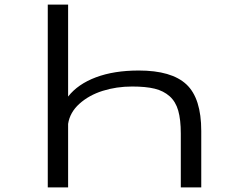

<svg xmlns="http://www.w3.org/2000/svg" viewBox="-20 -820 1090 840"><path d="M189 0V-800H278V-397.5Q320.5 -452 399.8 -481.8Q479 -511.5 587 -511.5Q730.5 -511.5 795.5 -450.8Q860.5 -390 860.5 -247V0H771V-235.5Q771 -296.5 759.8 -336Q748.5 -375.5 722 -399Q695.5 -422.5 656.8 -432Q618 -441.5 558 -441.5Q489.5 -441.5 429.2 -422.5Q369 -403.5 327.2 -365.8Q285.5 -328 278 -278V0Z"/></svg>

Font: League Mono Extended Light
Style: Regular
Weight: 300
Width: 9
Designer: Tyler Finck
Foundry: The League of Moveable Type / Tyler Finck
Version: Version 2.210